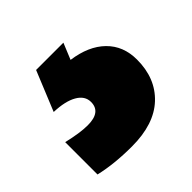

<svg xmlns="http://www.w3.org/2000/svg" viewBox="-118 -69 378 378"><g transform="rotate(-45 71.5 120.0)"><path d="M179 126Q179 178 146 209Q113 240 51 240Q2 240 -36 231V141Q-19 145 -5.5 147Q8 149 19 149Q56 149 56 121Q56 104 38.5 94Q21 84 -10 83L24 0H100L86 34Q130 40 154.5 64Q179 88 179 126Z"/></g></svg>

Font: Noto Sans Tamil ExtraCondensed Black
Style: Regular
Weight: 900
Width: 2
Designer: Jelle Bosma - Monotype Design Team
Foundry: Monotype Imaging Inc.
Version: Version 2.004; ttfautohint (v1.8.4.7-5d5b)